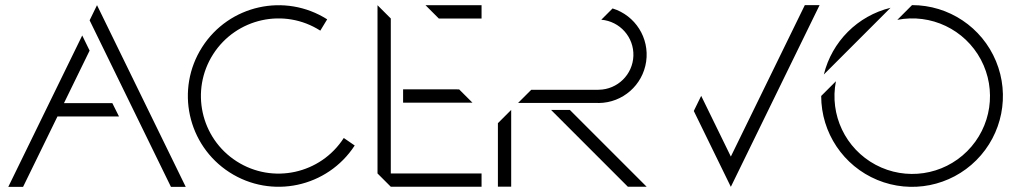

<svg xmlns="http://www.w3.org/2000/svg" viewBox="-20 -720 3926 740"><path d="M638.8 0.1H695.8L353.9 -700.1L325.4 -641.7L353.9 -583.3ZM12 0.1H69L201.5 -271.2H438.6L413 -322.4H226.5L325.4 -525L296.9 -583.3Z M1305 -188.2C1215.7 -49.4 1030.8 -9.1 891.9 -98.3C753 -187.4 712.6 -372.2 801.6 -511.2C890.7 -650.2 1075.5 -690.8 1214.5 -601.9L1241 -645.5C1078.3 -748.6 862.8 -700.7 759.1 -538.4C655.4 -376.1 702.4 -160.4 864.3 -56C1026.2 48.4 1242 2.3 1347.1 -159.2Z M1486.2 -648.7 1435 -699.9V-51.5L1486.2 -0.3H1836V-51.5H1486.2ZM1620 -699.9 1671.2 -648.7H1836V-699.9ZM1749.7 -375.4H1741.6V-375.7H1533.6V-324.3H1800.9Z M1899 -0.5H1950.2V-296.4L1899 -245.2ZM2288.1 -323C2379.9 -324 2457.2 -391.8 2470.4 -482.6C2483.6 -573.5 2428.7 -660.4 2341 -687.5L2297.5 -644C2369.3 -637.9 2423.7 -576.6 2421.2 -504.6C2418.7 -432.6 2360.1 -375.2 2288.1 -374.1C2287.3 -374.1 2286.6 -374 2285.9 -374H2027.6L1976.7 -323.2H2283.3C2284.9 -323.2 2286.5 -323 2288.1 -323ZM2176.2 -296.4H2103.8L2399.9 -0.3H2472.3Z M3081.9 -700.2 2796.8 -116.6 2682.5 -350.6 2654 -292.3 2796.8 0.1 3138.8 -700.2Z M3155.2 -432.9 3412.3 -690C3285.4 -658.9 3186.3 -559.8 3155.2 -432.9ZM3495.1 -700.3 3438.4 -643.5C3567.8 -668.8 3698.5 -606.6 3760.5 -490.2C3822.4 -373.8 3801.1 -230.6 3707.8 -137.4C3614.6 -44.1 3471.4 -22.8 3355 -84.8C3238.6 -146.8 3176.4 -277.5 3201.8 -406.9L3145 -350.1V-350C3145 -208.4 3230.4 -80.7 3361.3 -26.5C3492.2 27.7 3642.8 -2.3 3742.9 -102.5C3843.1 -202.7 3873 -353.4 3818.7 -484.2C3764.5 -615.1 3636.7 -700.4 3495.1 -700.3Z"/></svg>

Font: Expanse
Style: Expanse
Weight: 400
Designer: Ryan Lin
Version: Version 1.0